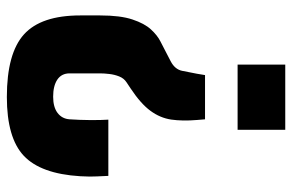

<svg xmlns="http://www.w3.org/2000/svg" viewBox="-166 -686 852 560"><g transform="rotate(-90 260.0 -406.0)"><path d="M192 -234 190 -258Q186.5 -300 191.2 -332.5Q196 -365 216.8 -393.2Q237.5 -421.5 282 -451L300 -463Q311.5 -470.5 317 -484.2Q322.5 -498 324.2 -513Q326 -528 326 -540V-629Q326 -652.5 307.8 -664.8Q289.5 -677 258 -677Q227.5 -677 210.5 -664Q193.5 -651 192 -629Q190 -600 189.8 -569.2Q189.5 -538.5 191 -516H27Q26 -537 25.5 -548.8Q25 -560.5 25 -570.8Q25 -581 26 -598Q33 -713 85.5 -762.5Q138 -812 257 -812Q384.5 -812 439.8 -762Q495 -712 495 -598Q495 -596 495 -587Q495 -578 495 -565.5Q495 -553 495 -540Q495 -481 483.2 -445.8Q471.5 -410.5 454.2 -391.8Q437 -373 419 -364Q401 -355 388 -348L361 -334Q338 -322 333.5 -301.2Q329 -280.5 325 -258L321 -234ZM161.5 0V-139H351.5V0Z"/></g></svg>

Font: Big Shoulders Text Thin Black
Style: Regular
Weight: 900
Version: Version 2.002